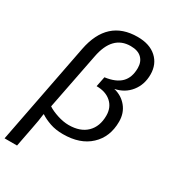

<svg xmlns="http://www.w3.org/2000/svg" viewBox="-245 -839 1036 1160"><g transform="rotate(30 273.5 -258.5)"><path d="M367 -725Q451 -725 499 -681.5Q547 -638 547 -566Q547 -496 507.5 -446Q468 -396 401 -382Q456 -369 490.5 -327Q525 -285 525 -225Q525 -118 456 -54Q388 10 268 10Q217 10 177 -4Q137 -18 110 -36H107L100 14Q99 22 89.5 70.5Q80 119 63 208H-24L112 -494Q157 -725 367 -725ZM358 -656Q231 -656 200 -493L123 -100Q136 -91 154 -83Q172 -75 192 -68.5Q212 -62 232 -58.5Q252 -55 270 -55Q351 -55 395.5 -98.5Q440 -142 440 -218Q440 -275 402 -309Q364 -343 300 -343L314 -413Q389 -423 425 -459.5Q461 -496 461 -562Q461 -605 435 -630.5Q409 -656 358 -656Z"/></g></svg>

Font: Libra Sans Modern
Style: Italic
Weight: 400
Italic angle: -12°
Foundry: Stefan Peev, Context Ltd
Version: Version 1.000